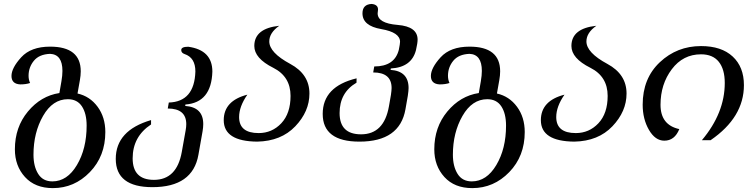

<svg xmlns="http://www.w3.org/2000/svg" viewBox="-20 -719 3892 988"><path d="M249.5 214.4Q325.7 214.4 375.7 130.4Q425.8 46.4 425.8 -72.8Q425.8 -134.8 401.6 -171.6Q377.4 -208.5 329.1 -208.5Q251 -208.5 201.7 -122.6Q152.3 -36.6 152.3 77.1Q152.3 137.2 176.5 175.8Q200.7 214.4 249.5 214.4ZM252 249Q160.6 249 108.6 191.9Q56.6 134.8 56.6 49.3Q56.6 -64.5 123.5 -145Q190.4 -225.6 285.6 -240.2Q291 -271 296.1 -300.8Q301.3 -330.6 301.3 -354Q301.3 -439.5 237.3 -441.9Q181.2 -439.5 154.1 -406Q127 -372.6 127 -329.1Q127 -308.6 134.8 -292Q114.3 -284.7 84 -284.7Q39.1 -287.1 39.1 -328.1Q39.1 -369.1 89.1 -424.1Q139.2 -479 237.8 -479Q395.5 -479 395.5 -352.1Q395.5 -331.1 391.1 -306.6L378.9 -237.8Q442.4 -223.6 482.2 -169.7Q522 -115.7 522 -39.6Q522 84.5 442.4 166.7Q362.8 249 252 249Z M764.2 244.1Q575.7 244.1 575.7 98.6Q575.7 -47.9 757.3 -101.1V-78.6Q662.6 -16.1 662.6 95.7Q662.6 206.5 772 206.5Q890.1 206.5 915.5 62.5L935.5 -49.3Q938.5 -65.9 938.5 -80.1Q938.5 -160.6 843.3 -160.6L848.6 -191.4Q980.5 -195.3 985.4 -351.1Q985.4 -422.4 929.7 -440.9Q912.6 -446.8 912.6 -461.4Q912.6 -478.5 948.7 -478.5Q1072.8 -461.4 1072.8 -350.6Q1067.9 -190.9 934.1 -181.2L933.1 -173.8Q1025.9 -167.5 1025.9 -80.6Q1025.9 -64 1022.5 -43.9L1001 77.6Q971.7 244.1 764.2 244.1Z M1303.7 9.8Q1131.3 8.3 1131.3 -100.6Q1131.3 -200.7 1252.9 -231.9Q1210.4 -170.9 1210.4 -116.7Q1210.4 -34.2 1311 -34.2Q1379.9 -34.2 1427.5 -84.7Q1475.1 -135.3 1475.1 -225.6Q1475.1 -325.2 1386.2 -370.1Q1288.6 -418.9 1288.6 -482.4Q1288.6 -572.8 1417 -586.4Q1365.7 -550.3 1365.7 -505.9Q1365.7 -448.2 1473.6 -390.1Q1572.3 -336.9 1572.3 -237.8Q1572.3 -145.5 1499.5 -69.1Q1426.8 7.3 1303.7 9.8Z M1829.6 9.8Q1640.6 9.8 1640.6 -132.8Q1640.6 -273.9 1814.9 -315.9L1814.5 -293.5Q1727.5 -242.7 1727.5 -137.2Q1727.5 -27.8 1837.9 -27.8Q1956.1 -27.8 1981.4 -171.9Q1995.1 -242.2 1995.1 -266.1Q1995.1 -346.2 1900.4 -346.2L1905.8 -377Q2010.3 -377 2032.2 -462.4Q2038.6 -494.1 2038.6 -503.9Q2038.6 -552.7 1941.9 -569.3Q1845.2 -585.9 1845.2 -650.4Q1845.2 -696.3 1892.1 -698.7Q1925.3 -695.8 1925.3 -669.9Q1925.3 -663.6 1924.3 -659.7Q1923.3 -655.8 1923.3 -650.4Q1923.3 -599.1 2026.1 -590.8Q2128.9 -582.5 2128.9 -515.1Q2128.9 -497.6 2120.6 -461.4Q2098.1 -372.6 1991.2 -366.7L1989.7 -359.4Q2082.5 -353 2082.5 -266.1Q2082.5 -239.7 2066.4 -156.7Q2037.1 9.8 1829.6 9.8Z M2407.7 214.4Q2483.9 214.4 2533.9 130.4Q2584 46.4 2584 -72.8Q2584 -134.8 2559.8 -171.6Q2535.6 -208.5 2487.3 -208.5Q2409.2 -208.5 2359.9 -122.6Q2310.5 -36.6 2310.5 77.1Q2310.5 137.2 2334.7 175.8Q2358.9 214.4 2407.7 214.4ZM2410.2 249Q2318.8 249 2266.8 191.9Q2214.8 134.8 2214.8 49.3Q2214.8 -64.5 2281.7 -145Q2348.6 -225.6 2443.8 -240.2Q2449.2 -271 2454.3 -300.8Q2459.5 -330.6 2459.5 -354Q2459.5 -439.5 2395.5 -441.9Q2339.4 -439.5 2312.3 -406Q2285.2 -372.6 2285.2 -329.1Q2285.2 -308.6 2293 -292Q2272.5 -284.7 2242.2 -284.7Q2197.3 -287.1 2197.3 -328.1Q2197.3 -369.1 2247.3 -424.1Q2297.4 -479 2396 -479Q2553.7 -479 2553.7 -352.1Q2553.7 -331.1 2549.3 -306.6L2537.1 -237.8Q2600.6 -223.6 2640.4 -169.7Q2680.2 -115.7 2680.2 -39.6Q2680.2 84.5 2600.6 166.7Q2521 249 2410.2 249Z M2935.5 9.8Q2763.2 8.3 2763.2 -100.6Q2763.2 -200.7 2884.8 -231.9Q2842.3 -170.9 2842.3 -116.7Q2842.3 -34.2 2942.9 -34.2Q3011.7 -34.2 3059.3 -84.7Q3106.9 -135.3 3106.9 -225.6Q3106.9 -325.2 3018.1 -370.1Q2920.4 -418.9 2920.4 -482.4Q2920.4 -572.8 3048.8 -586.4Q2997.6 -550.3 2997.6 -505.9Q2997.6 -448.2 3105.5 -390.1Q3204.1 -336.9 3204.1 -237.8Q3204.1 -145.5 3131.3 -69.1Q3058.6 7.3 2935.5 9.8Z M3398.4 4.9Q3351.6 4.9 3319.3 -50.8Q3287.1 -106.4 3287.1 -180.2Q3287.1 -315.9 3375.5 -398.9Q3463.9 -481.9 3587.4 -481.9Q3692.4 -481.9 3750.2 -428.2Q3808.1 -374.5 3808.1 -280.8Q3808.1 -115.2 3636.7 2.4H3591.8Q3709.5 -137.7 3709.5 -292Q3709.5 -362.8 3678.7 -401.1Q3647.9 -439.5 3587.4 -439.5Q3494.6 -439.5 3436.8 -362.5Q3378.9 -285.6 3378.9 -179.7Q3378.9 -75.7 3475.6 -54.7Q3451.7 4.9 3398.4 4.9Z"/></svg>

Font: Kelvinch
Style: Italic
Weight: 400
Italic angle: -10°
Designer: Paul James Miller
Foundry: High-Logic / Made with FontCreator
Version: Version 3.40;July 22, 2017;FontCreator 11.0.0.2388 64-bit